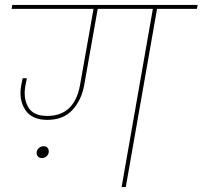

<svg xmlns="http://www.w3.org/2000/svg" viewBox="-20 -760 823 780"><path d="M474 0 601 -724H377L322 -414Q311 -353 274 -313Q237 -273 172 -273Q109 -273 82.5 -314Q56 -355 66 -412L72 -442H89L83 -411Q74 -361 94.5 -325Q115 -289 172 -289Q282 -289 305 -414L360 -724H27L30 -740H783L780 -724H618L491 0ZM129 -142Q131 -153 139 -159.5Q147 -166 158 -166Q168 -166 173.5 -159Q179 -152 178 -142Q177 -132 169 -125Q161 -118 150 -118Q139 -118 133.5 -125Q128 -132 129 -142Z"/></svg>

Font: Poppins Thin
Style: Italic
Weight: 250
Italic angle: -10°
Designer: Ninad Kale (Devanagari), Jonny Pinhorn (Latin)
Foundry: Indian Type Foundry
Version: Version 3.200;PS 1.000;hotconv 16.6.54;makeotf.lib2.5.65590